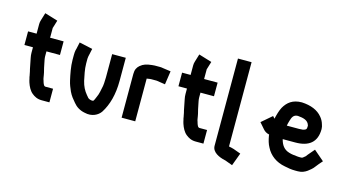

<svg xmlns="http://www.w3.org/2000/svg" viewBox="-93 -1156 3065 1675"><g transform="rotate(15 1439.0 -319.0)"><path d="M308 -110C307.3 -110 307 -110.3 307 -111C303.2 -116.7 297.8 -127.9 296 -135L291 -152C289.2 -159.2 285 -165.9 285 -174C283.6 -189.4 279.6 -202.1 277 -219C270.9 -243.3 263.4 -272.4 259 -299C255.9 -316.3 250 -339 250 -358V-403H372V-526H250V-616L251 -617L272 -686L154 -722C147 -699 139.9 -676.1 133 -653C129 -641 127 -629 127 -617V-530H50V-407H127V-358C127 -342.7 128.7 -327.3 132 -312C138.1 -277.6 144.7 -247.6 151 -216L156 -196C158 -185.3 159.7 -176.7 161 -170C162.3 -166 163 -163 163 -161C163.7 -153 165.3 -144.7 168 -136L172 -118L177 -101C188.1 -67.8 205 -34.5 230 -14C252.9 4.8 279.8 20 320 20H390V-103H320C314.9 -103 311.2 -106.8 308 -110Z M510 -553 497 -493 493 -479C490.3 -465.7 489 -450.7 489 -434V-391C489 -329.3 502.8 -263.6 514 -213C522.7 -174.3 533.3 -151.1 547 -119C564.5 -82.5 583.3 -60.7 607 -33C630.9 -3.1 666 19.8 711 28C778.3 44.8 831.7 14.9 857 -22C905.1 -96.9 933 -196.3 933 -319V-528H810V-319C810 -310.3 809.7 -301.7 809 -293C809 -274.2 807.5 -256.4 805 -239C796.8 -200.7 791.6 -163.3 776 -132C773.3 -123.9 759.4 -92 755 -92C750.3 -91.3 746.7 -91 744 -91L732 -93C719.1 -96.2 707.8 -102.3 702 -112L690 -126C663.4 -157.9 645.3 -192.5 634 -240C625.2 -284 612 -337.8 612 -391V-434C612 -442 612.7 -448.3 614 -453C619.3 -477.7 624.7 -502.3 630 -527Z M1156 -14V-400L1170 -402C1178.2 -403 1186.2 -405 1194 -405H1243C1245 -405 1248 -404.7 1252 -404L1323 -393L1341 -515L1270 -525C1260.7 -527 1251.7 -528 1243 -528H1194C1186 -528 1178 -527.3 1170 -526C1123.5 -520.8 1095.2 -513.2 1066 -488C1045.4 -469.6 1033 -448.5 1033 -409V-14Z M1699 -110C1698.3 -110 1698 -110.3 1698 -111C1694.2 -116.7 1688.8 -127.9 1687 -135L1682 -152C1680.2 -159.2 1676 -165.9 1676 -174C1674.6 -189.4 1670.6 -202.1 1668 -219C1661.9 -243.3 1654.4 -272.4 1650 -299C1646.9 -316.3 1641 -339 1641 -358V-403H1763V-526H1641V-616L1642 -617L1663 -686L1545 -722C1538 -699 1530.9 -676.1 1524 -653C1520 -641 1518 -629 1518 -617V-530H1441V-407H1518V-358C1518 -342.7 1519.7 -327.3 1523 -312C1529.1 -277.6 1535.7 -247.6 1542 -216L1547 -196C1549 -185.3 1550.7 -176.7 1552 -170C1553.3 -166 1554 -163 1554 -161C1554.7 -153 1556.3 -144.7 1559 -136L1563 -118L1568 -101C1579.1 -67.8 1596 -34.5 1621 -14C1643.9 4.8 1670.8 20 1711 20H1781V-103H1711C1705.9 -103 1702.2 -106.8 1699 -110Z M1880 -775V13C1880 71.1 1945.6 99.4 1998 111C2002.7 111 2009.5 114.5 2014 116L2071 137L2114 21L2048 -3C2039.3 -5.7 2030.7 -8 2022 -10C2020.8 -10.2 2003 -12.6 2003 -15V-775Z M2587 -322C2577.6 -322 2563.1 -320 2553 -320H2443C2446.3 -336.4 2449 -349.2 2455 -368C2464.2 -399.3 2475.7 -427 2515 -427C2566.3 -422.7 2607.8 -412.8 2620 -370C2620 -368.7 2620.3 -367.3 2621 -366C2621 -359.3 2620.7 -354 2620 -350C2620 -330 2603.4 -326.1 2587 -322ZM2744 -369C2743.3 -385 2740.7 -398.7 2736 -410C2729.7 -433.2 2717.7 -455.4 2703 -472C2663.8 -520.2 2600.3 -546.1 2518 -550C2435.5 -550 2389.8 -511.9 2359 -458C2343.3 -428.8 2332.2 -388.9 2324 -353V-350L2306 -370L2213 -290L2259 -237C2273.1 -220.2 2290.5 -210.2 2314 -205C2314 -201.7 2314.3 -198.3 2315 -195C2321.8 -156.4 2330.3 -124.6 2347 -95C2378.5 -32 2439.1 13.9 2519 28C2549.7 34.6 2579.3 40 2615 40H2639C2673.7 40 2699.9 27.8 2721 13C2736.7 1.3 2762.1 -19.1 2773 -35C2789.8 -58.5 2809.4 -79.2 2828 -101L2735 -181L2695 -134C2687.2 -124.9 2680.4 -117.1 2673 -106C2668.4 -101.4 2653.3 -89.7 2651 -88C2646.3 -84.9 2642.8 -83 2635 -83H2616C2611.3 -83 2606.7 -83.3 2602 -84C2574.2 -86.8 2548.5 -88.8 2524 -97C2475.6 -111.5 2451.6 -146.7 2439 -197H2553C2672.7 -197 2744 -248.8 2744 -369Z"/></g></svg>

Font: Tape
Style: Regular
Weight: 500
Foundry: Cannot Into Space Fonts
Version: Version 0.97